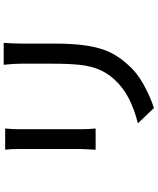

<svg xmlns="http://www.w3.org/2000/svg" viewBox="73 -879 854 1040"><g transform="rotate(-90 500.0 -359.0)"><path d="M784 -674V-496Q784 -384 772 -311.5Q760 -239 737 -191Q714 -143 674 -98Q630 -46 565.5 -10Q501 26 435 48L352 -39Q428 -58 488 -89Q548 -120 592 -169Q627 -209 644.5 -252Q662 -295 668.5 -352Q675 -409 675 -502V-674Q675 -714 669 -766H788Q784 -714 784 -674ZM320 -684V-349Q320 -308 324 -268H209Q213 -336 213 -349V-684Q213 -730 209 -758H324Q320 -716 320 -684Z"/></g></svg>

Font: Sinter Medium
Style: Regular
Weight: 500
Foundry: Adobe & rsms
Version: Version 1.000